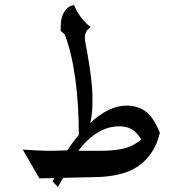

<svg xmlns="http://www.w3.org/2000/svg" viewBox="-20 -703 713 760"><path d="M573 -247Q593 -224 613 -178Q612 -174 605.5 -152Q599 -130 583 -104Q558 -64 519 -40Q459 -3 355 -2L230 1L209 37L188 15L195 2L136 3L70 -111Q82 -110 118.5 -108Q155 -106 179 -106Q200 -106 220 -107Q240 -108 247 -108Q265 -137 292 -169Q292 -291 278 -392Q263 -499 236 -567L220 -581Q220 -586 220.5 -603Q221 -620 225 -635Q230 -652 241.5 -666Q253 -680 273 -683Q297 -627 339 -596Q327 -587 321.5 -577.5Q316 -568 316 -555Q316 -542 318 -534Q335 -446 341 -389Q346 -351 346 -304Q346 -248 337 -216Q411 -285 481 -285Q538 -285 573 -247ZM539 -151Q527 -171 513 -183Q490 -203 452 -203Q393 -203 341 -160Q321 -144 306 -126Q291 -108 291 -106H375Q435 -106 473 -116Q511 -126 539 -151Z"/></svg>

Font: Katibeh
Style: Regular
Weight: 400
Designer: Arabic design by Kourosh Beigpour, Latin design by Eduardo Tunni, engineering by Lasse Fister
Version: Version 1.0010g